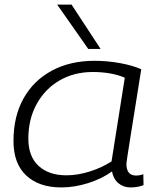

<svg xmlns="http://www.w3.org/2000/svg" viewBox="-20 -810 693 840"><path d="M551 10Q520 10 498 -8.5Q476 -27 470 -60Q426 -28 366 -9Q306 10 248 10Q151 10 95 -42Q39 -94 39 -193Q39 -301 83 -379.5Q127 -458 207 -501Q287 -544 394 -544Q449 -544 504.5 -534Q560 -524 598 -507Q567 -313 550 -206.5Q533 -100 533 -94Q533 -42 575 -42Q592 -42 607 -48L608 0Q583 10 551 10ZM468 -104 526 -470Q499 -482 463 -488.5Q427 -495 386 -495Q304 -495 240.5 -458Q177 -421 140.5 -355Q104 -289 104 -203Q104 -126 148.5 -84.5Q193 -43 271 -43Q320 -43 373.5 -60Q427 -77 468 -104ZM366 -596 230 -790H293L420 -596Z"/></svg>

Font: Georama Expanded Light
Style: Italic
Weight: 300
Width: 7
Italic angle: -9°
Designer: Jean-Baptiste Levee
Foundry: Production Type
Version: Version 1.000